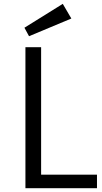

<svg xmlns="http://www.w3.org/2000/svg" viewBox="-20 -997 541 1017"><path d="M114.7 -747.1H197.8V-71.8H493.7V0H114.7ZM109.4 -850.1 312.5 -976.6 357.9 -898.9 133.8 -805.2Z"/></svg>

Font: Armata
Style: Regular
Weight: 400
Designer: Viktoriya Grabowska
Foundry: Viktoriya Grabowska
Version: Version 1.002